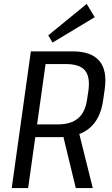

<svg xmlns="http://www.w3.org/2000/svg" viewBox="-20 -963 572 983"><path d="M138 -700H352Q447 -700 488.5 -651.5Q530 -603 516 -505L508 -450Q495 -356 440 -308.5Q385 -261 290 -261H156L166 -326H275Q343 -326 380 -357.5Q417 -389 426 -455L433 -501Q442 -571 414.5 -603Q387 -635 318 -635H194L217 -661L124 0H40ZM300 -281H385L455 0H368ZM465 -875 249 -745 227 -782 424 -943Z"/></svg>

Font: Pathway Extreme SemiCondensed
Style: Italic
Weight: 400
Width: 4
Italic angle: -8°
Version: Version 1.001;gftools[0.9.26]